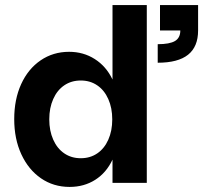

<svg xmlns="http://www.w3.org/2000/svg" viewBox="-20 -720 800 756"><path d="M690 -600H760Q760 -536 720.5 -504.5Q681 -473 601 -473V-546Q648 -546 669 -558.5Q690 -571 690 -600ZM610 -700H760V-600H610ZM36 -251Q36 -329 63.4 -388.9Q90.7 -448.7 140 -482.4Q189.3 -516 252 -516Q308.6 -516 353.3 -487.4Q398 -458.9 422.5 -407.9Q447 -356.8 447 -290V-210Q447 -143 423 -91.5Q399 -40 355 -12Q311 16 254 16Q190.6 16 141.3 -18Q92 -52 64 -112.5Q36 -173 36 -251ZM422 -249.9Q422 -295 406.4 -329.9Q390.9 -364.9 362.9 -383.9Q335 -403 298 -403Q261 -403 233.1 -384Q205.1 -365 189.6 -330.1Q174 -295.3 174 -250.1Q174 -205 189.6 -170.1Q205.1 -135.1 233.1 -116.1Q261 -97 298 -97Q335 -97 362.9 -116Q390.9 -135 406.4 -169.9Q422 -204.7 422 -249.9ZM423 -700H558V0H423Z"/></svg>

Font: Uncut Sans Variable
Style: Regular
Weight: 400
Designer: Kasper Nordkvist
Foundry: UNCUT.wtf
Version: Version 1.303;Glyphs 3.1.2 (3151)